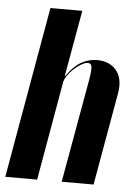

<svg xmlns="http://www.w3.org/2000/svg" viewBox="-67 -740 570 780"><g transform="rotate(5 218.0 -349.5)"><path d="M191 -429Q219 -470 249.5 -487.5Q280 -505 315 -505Q365 -505 393 -472Q421 -439 411 -379L344 0H214L290 -427Q296 -465 293.5 -477.5Q291 -490 279 -490Q267 -490 251.5 -481Q236 -472 221.5 -458.5Q207 -445 196.5 -429.5Q186 -414 184 -400L114 0H-16L107 -699H237L189 -429Z"/></g></svg>

Font: Moniqa Black Ita Display
Style: Italic
Weight: 900
Italic angle: -10°
Designer: Rajesh Rajput
Foundry: Rajesh Rajput
Version: Version 1.000